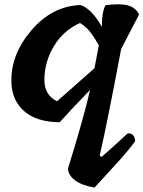

<svg xmlns="http://www.w3.org/2000/svg" viewBox="-20 -573 656 878"><path d="M436 138 444 145Q463 129 508 88Q553 47 564 37Q596 35 598 73Q563 121 494.5 195Q426 269 412 285Q351 274 321 250Q291 226 291 197Q361 -27 392 -162Q289 -55 253 -14Q146 -15 89.5 -65.5Q33 -116 32 -201Q30 -326 125 -436Q220 -546 349 -550Q400 -532 446 -450Q445 -514 462 -549Q528 -558 564 -548.5Q600 -539 616 -507L534 -349Q470 -9 436 138ZM183 -207Q183 -138 241 -110Q364 -218 412 -261L432 -366Q409 -406 391 -428.5Q373 -451 346 -468Q270 -434 226.5 -362Q183 -290 183 -207Z"/></svg>

Font: Tillana SemiBold
Style: Regular
Weight: 600
Designer: Lipi Raval (Devanagari, Latin), Jonny Pinhorn (Latin)
Foundry: Indian Type Foundry
Version: Version 2.003;PS 1.0;hotconv 1.0.79;makeotf.lib2.5.61930; tt